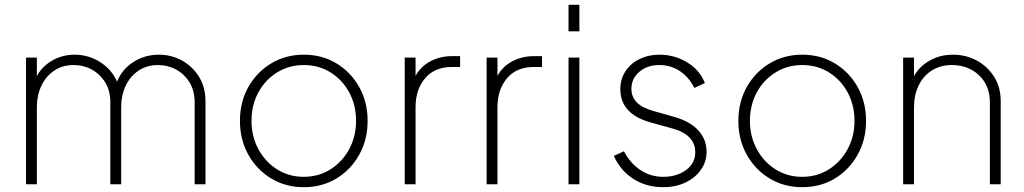

<svg xmlns="http://www.w3.org/2000/svg" viewBox="-20 -765 4251 797"><path d="M88 0H133V-320Q133 -369 151.5 -408.5Q170 -448 204.5 -471.5Q239 -495 286 -495Q327 -495 361.5 -476Q396 -457 417 -422.5Q438 -388 438 -340V0H483V-320Q483 -369 501.5 -408.5Q520 -448 554.5 -471.5Q589 -495 636 -495Q677 -495 711.5 -476Q746 -457 767 -422.5Q788 -388 788 -340V0H833V-345Q833 -403 806 -446.5Q779 -490 735 -514Q691 -538 640 -538Q581 -538 533.5 -507.5Q486 -477 466 -426Q443 -478 394.5 -508Q346 -538 290 -538Q239 -538 196.5 -513.5Q154 -489 133 -449V-526H88Z M1241 12Q1317 12 1376.5 -24Q1436 -60 1471 -122.5Q1506 -185 1506 -263Q1506 -342 1471 -404Q1436 -466 1376.5 -502Q1317 -538 1241 -538Q1166 -538 1106 -502Q1046 -466 1011 -404Q976 -342 976 -263Q976 -185 1011 -122.5Q1046 -60 1106 -24Q1166 12 1241 12ZM1241 -31Q1180 -31 1131 -61.5Q1082 -92 1053 -145Q1024 -198 1024 -263Q1024 -329 1052.5 -381.5Q1081 -434 1130.5 -464.5Q1180 -495 1241 -495Q1303 -495 1352 -464.5Q1401 -434 1429.5 -381.5Q1458 -329 1458 -263Q1458 -198 1429 -145Q1400 -92 1351 -61.5Q1302 -31 1241 -31Z M1660 0H1705V-320Q1705 -393 1744.5 -440Q1784 -487 1856 -487H1890V-532H1857Q1807 -532 1766.5 -510.5Q1726 -489 1705 -450V-526H1660Z M2000 0H2045V-320Q2045 -393 2084.5 -440Q2124 -487 2196 -487H2230V-532H2197Q2147 -532 2106.5 -510.5Q2066 -489 2045 -450V-526H2000Z M2340 -635H2385V-745H2340ZM2340 0H2385V-526H2340Z M2733 12Q2784 12 2824.5 -7Q2865 -26 2889 -59.5Q2913 -93 2913 -135Q2913 -187 2878 -224.5Q2843 -262 2778 -280L2690 -305Q2601 -330 2601 -396Q2601 -439 2634 -467Q2667 -495 2717 -495Q2764 -495 2802 -470Q2840 -445 2862 -400L2906 -420Q2886 -473 2833.5 -505.5Q2781 -538 2717 -538Q2672 -538 2635 -520Q2598 -502 2576.5 -469.5Q2555 -437 2555 -395Q2555 -291 2683 -256L2770 -232Q2866 -206 2866 -133Q2866 -87 2827.5 -59Q2789 -31 2733 -31Q2681 -31 2638.5 -59Q2596 -87 2570 -137L2528 -118Q2555 -57 2609 -22.5Q2663 12 2733 12Z M3310 12Q3386 12 3445.5 -24Q3505 -60 3540 -122.5Q3575 -185 3575 -263Q3575 -342 3540 -404Q3505 -466 3445.5 -502Q3386 -538 3310 -538Q3235 -538 3175 -502Q3115 -466 3080 -404Q3045 -342 3045 -263Q3045 -185 3080 -122.5Q3115 -60 3175 -24Q3235 12 3310 12ZM3310 -31Q3249 -31 3200 -61.5Q3151 -92 3122 -145Q3093 -198 3093 -263Q3093 -329 3121.5 -381.5Q3150 -434 3199.5 -464.5Q3249 -495 3310 -495Q3372 -495 3421 -464.5Q3470 -434 3498.5 -381.5Q3527 -329 3527 -263Q3527 -198 3498 -145Q3469 -92 3420 -61.5Q3371 -31 3310 -31Z M3729 0H3774V-320Q3774 -369 3792.5 -408.5Q3811 -448 3846.5 -471.5Q3882 -495 3932 -495Q3976 -495 4011.5 -476Q4047 -457 4068 -422.5Q4089 -388 4089 -340V0H4134V-345Q4134 -403 4106.5 -446.5Q4079 -490 4034 -514Q3989 -538 3936 -538Q3882 -538 3839 -513.5Q3796 -489 3774 -449V-526H3729Z"/></svg>

Font: Plus Jakarta Sans ExtraLight
Style: Regular
Weight: 200
Designer: Gumpita Rahayu
Foundry: Tokotype
Version: Version 2.004; ttfautohint (v1.8.3)